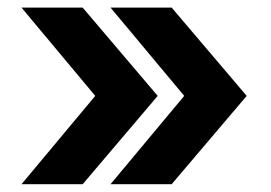

<svg xmlns="http://www.w3.org/2000/svg" viewBox="-20 -551 707 501"><path d="M36.1 -70.3 228.5 -300.8 36.1 -531.2H195.7L391.5 -300.8L195.7 -70.3ZM268.4 -70.3 460.7 -300.8 268.4 -531.2H427.9L623.7 -300.8L427.9 -70.3Z"/></svg>

Font: Inter
Style: Regular
Weight: 400
Designer: Rasmus Andersson
Foundry: rsms
Version: Version 4.000;git-8c9346024